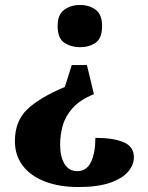

<svg xmlns="http://www.w3.org/2000/svg" viewBox="-20 -561 594 773"><path d="M330 -299 358 -182Q302 -159 272.5 -126Q243 -93 232.5 -55Q222 -17 222 22Q222 69 239.5 98.5Q257 128 291 128Q329 128 346.5 91Q364 54 364 -6Q436 -6 477.5 11.5Q519 29 519 72Q519 103 495.5 130.5Q472 158 422.5 175Q373 192 296 192Q219 192 161.5 170Q104 148 72 106.5Q40 65 40 7Q40 -73 89.5 -120.5Q139 -168 241 -211L269 -299ZM302 -541Q339 -541 365 -522Q391 -503 391 -456Q391 -407 365 -389Q339 -371 302 -371Q266 -371 239 -389Q212 -407 212 -456Q212 -503 239 -522Q266 -541 302 -541Z"/></svg>

Font: Noto Serif Tamil ExtraBold
Style: Regular
Weight: 800
Designer: Indian Type Foundry, Tom Grace, and the Monotype Design Team
Foundry: Monotype Imaging Inc.
Version: Version 2.004; ttfautohint (v1.8.4.7-5d5b)